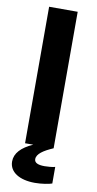

<svg xmlns="http://www.w3.org/2000/svg" viewBox="-103 -793 523 1039"><g transform="rotate(10 158.0 -274.0)"><path d="M79 0H124C61 28 27 64 27 109C27 167 83 202 168 202C205 202 246 195 262 189V98C246 102 221 104 204 104C166 104 148 94 148 75C148 46 183 23 236 0V-750H79Z"/></g></svg>

Font: Bounded Med
Style: Regular
Weight: 500
Designer: Vlad Churkin
Version: Version 3.0